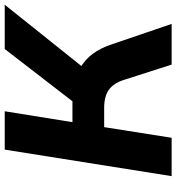

<svg xmlns="http://www.w3.org/2000/svg" viewBox="13 -758 745 811"><g transform="rotate(-90 385.5 -352.5)"><path d="M47 0 159 -705H321L275 -419H377L347 -398L584 -705H771L500 -366L430 -412Q474 -405 507.5 -384.5Q541 -364 564.5 -332Q588 -300 603 -255L690 0H518L454 -200Q440 -245 412 -265Q384 -285 336 -285H254L209 0Z"/></g></svg>

Font: Nunito Sans 8pt ExtraBold
Style: Italic
Weight: 800
Italic angle: -9°
Version: Version 3.101;gftools[0.9.27]